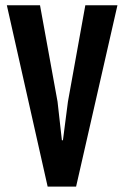

<svg xmlns="http://www.w3.org/2000/svg" viewBox="-20 -692 462 712"><path d="M5.4 -672.4H128.4L193.4 -314.9L209.5 -171.9H213.4L231.9 -314.9L296.4 -672.4H415.5L262.2 0H156.7Z"/></svg>

Font: Fjalla One
Style: Regular
Weight: 400
Designer: Irina Smirnova, Eben Sorkin
Foundry: Sorkin Type
Version: Version 1.002; ttfautohint (v1.8.4.7-5d5b);gftools[0.9.25]